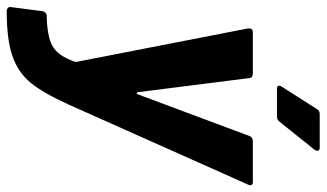

<svg xmlns="http://www.w3.org/2000/svg" viewBox="-216 -534 948 557"><g transform="rotate(90 257.5 -255.0)"><path d="M24 83Q83 82 111.5 66.5Q140 51 157 3Q158 1 158 -3L61 -501V-505Q61 -515 72 -515H192Q204 -515 205 -505L246 -181Q247 -178 249 -178Q251 -178 252 -181L373 -505Q377 -515 388 -515H507Q513 -515 515 -511Q517 -507 514 -501L282 19Q249 92 219.5 128.5Q190 165 142.5 182Q95 199 11 199H10Q5 199 1.5 195.5Q-2 192 -1 187L11 95Q12 90 15.5 86.5Q19 83 24 83ZM310 -709H407Q416 -709 416 -702Q416 -699 413 -694L332 -593Q326 -585 317 -585H236Q227 -585 227 -591Q227 -595 230 -599L295 -701Q299 -709 310 -709Z"/></g></svg>

Font: Barlow
Style: Bold Italic
Weight: 700
Italic angle: -7°
Designer: Jeremy Tribby
Foundry: Tribby Type
Version: Version 1.422